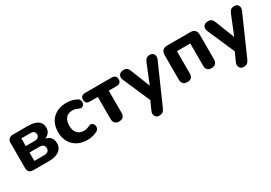

<svg xmlns="http://www.w3.org/2000/svg" viewBox="20 -1304 3246 2296"><g transform="rotate(-30 1643.5 -156.0)"><path d="M353 0H139Q66 0 66 -74V-417Q66 -452 85 -471.5Q104 -491 139 -491H345Q529 -491 529 -362Q529 -325 508.5 -297.5Q488 -270 452 -256Q547 -232 547 -138Q547 -74 497 -37Q447 0 353 0ZM205 -401V-295H329Q359 -295 376 -309.5Q393 -324 393 -349Q393 -401 329 -401ZM205 -206V-90H338Q411 -90 411 -148Q411 -206 338 -206Z M886 11Q765 11 694 -59Q623 -129 623 -247Q623 -365 694 -433Q765 -501 886 -501Q959 -501 1021 -468Q1052 -453 1054.5 -420.5Q1057 -388 1033.5 -368.5Q1010 -349 979 -365Q940 -386 901 -386Q842 -386 809.5 -349.5Q777 -313 777 -246Q777 -180 809.5 -142.5Q842 -105 901 -105Q940 -105 979 -125Q1011 -141 1033 -121Q1055 -101 1052 -68.5Q1049 -36 1019 -21Q956 11 886 11Z M1320 9Q1284 9 1264.5 -11Q1245 -31 1245 -68V-373H1137Q1074 -373 1074 -432Q1074 -460 1090.5 -475.5Q1107 -491 1137 -491H1503Q1567 -491 1567 -432Q1567 -373 1503 -373H1396V-68Q1396 9 1320 9Z M1772 189Q1732 189 1716 159Q1700 129 1717 91L1770 -27L1607 -401Q1590 -441 1608 -470Q1626 -499 1674 -499Q1702 -499 1718.5 -486Q1735 -473 1748 -439L1850 -179L1956 -440Q1969 -473 1987 -486Q2005 -499 2035 -499Q2073 -499 2088.5 -469.5Q2104 -440 2087 -402L1852 131Q1837 164 1819 176.5Q1801 189 1772 189Z M2263 9Q2226 9 2206.5 -11Q2187 -31 2187 -68V-406Q2187 -447 2208.5 -469Q2230 -491 2271 -491H2588Q2673 -491 2673 -406V-68Q2673 -31 2653 -11Q2633 9 2597 9Q2522 9 2522 -68V-374H2338V-68Q2338 9 2263 9Z M2938 189Q2898 189 2882 159Q2866 129 2883 91L2936 -27L2773 -401Q2756 -441 2774 -470Q2792 -499 2840 -499Q2868 -499 2884.5 -486Q2901 -473 2914 -439L3016 -179L3122 -440Q3135 -473 3153 -486Q3171 -499 3201 -499Q3239 -499 3254.5 -469.5Q3270 -440 3253 -402L3018 131Q3003 164 2985 176.5Q2967 189 2938 189Z"/></g></svg>

Font: Nunito ExtraBold
Style: Regular
Weight: 800
Designer: Vernon Adams
Foundry: Vernon Adams
Version: Version 3.602